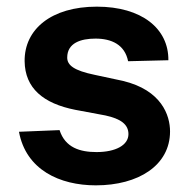

<svg xmlns="http://www.w3.org/2000/svg" viewBox="-20 -547 572 577"><path d="M268 10C396 10 491 -50 491 -152C491 -200 466 -276 349 -304L265 -322C202 -335 182 -351 182 -374C182 -418 223 -431 267 -431C315 -431 355 -413 365 -363L486 -366C487 -461 406 -527 271 -527C134 -527 53 -459 54 -363C55 -282 110 -236 206 -217L297 -200C343 -190 366 -173 366 -144C366 -111 328 -90 270 -90C221 -90 176 -103 159 -156L37 -151C58 -37 159 10 268 10Z"/></svg>

Font: United Sans
Style: Bold
Weight: 700
Designer: Pablo Impallari, Rodrigo Fuenzalida (Modified by Dan O. Williams)
Version: Version 1.000;PS 001.000;hotconv 1.0.88;makeotf.lib2.5.64775